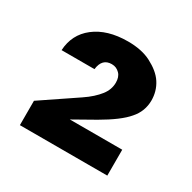

<svg xmlns="http://www.w3.org/2000/svg" viewBox="-93 -805 546 546"><g transform="rotate(30 180.0 -532.0)"><path d="M218 -476C218 -476 218 -476 218 -476C256 -498 283 -518 299 -537C315 -555 323 -576 323 -600C323 -600 323 -600 323 -600C323 -619 318 -638 307 -655C296 -672 279 -685 258 -696C237 -707 211 -712 182 -712C182 -712 182 -712 182 -712C136 -712 100 -701 73 -680C46 -659 32 -631 30 -596C30 -596 138 -596 138 -596C138 -596 138 -596 138 -596C141 -621 153 -633 174 -633C174 -633 174 -633 174 -633C185 -633 193 -629 200 -622C207 -615 210 -605 210 -593C210 -593 210 -593 210 -593C210 -578 205 -564 195 -551C184 -537 169 -523 148 -509C148 -509 34 -432 34 -432C34 -432 34 -352 34 -352C34 -352 321 -352 321 -352C321 -352 321 -437 321 -437C321 -437 149 -437 149 -437C149 -437 218 -476 218 -476Z"/></g></svg>

Font: Girnar Poppins
Style: SemiBold
Weight: 500
Designer: Ninad Kale (Devanagari), Jonny Pinhorn (Latin)
Foundry: Indian Type Foundry
Version: ""